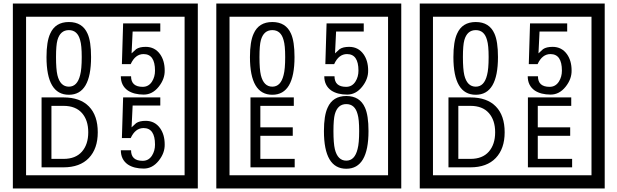

<svg xmlns="http://www.w3.org/2000/svg" viewBox="-20 -980 3505 1090"><path d="M1103 90H53V-960H1103ZM1028 15V-885H128V15ZM497 -656Q497 -442 371 -442Q244 -442 244 -656Q244 -744 265 -789Q294 -855 371 -855Q448 -855 477 -789Q497 -745 497 -656ZM444 -656Q444 -723 435 -752Q420 -809 371 -809Q322 -809 306 -752Q298 -723 298 -656Q298 -587 306 -553Q322 -488 371 -488Q419 -488 435 -554Q444 -587 444 -656ZM915 -580Q916 -531 880.5 -487Q845 -443 796 -443Q741 -443 706 -466Q666 -494 666 -547H724Q724 -487 790 -487Q824 -487 843 -517Q860 -544 860 -579Q860 -673 795 -673Q748 -673 722 -616H672L679 -847H890V-801H733L727 -677Q740 -689 753 -701Q772 -714 807 -714Q859 -714 889 -672Q915 -635 915 -580ZM535 -229Q535 -136 484.5 -83Q434 -30 340 -30H216V-427H340Q435 -427 485 -375.5Q535 -324 535 -229ZM481 -229Q481 -298 445 -338.5Q409 -379 341 -379H272V-78H341Q409 -78 445 -119Q481 -160 481 -229ZM915 -160Q916 -111 880.5 -67Q845 -23 796 -23Q741 -23 706 -46Q666 -74 666 -127H724Q724 -67 790 -67Q824 -67 843 -97Q860 -124 860 -159Q860 -253 795 -253Q748 -253 722 -196H672L679 -427H890V-381H733L727 -257Q740 -269 753 -281Q772 -294 807 -294Q859 -294 889 -252Q915 -215 915 -160Z M2258 90H1208V-960H2258ZM2183 15V-885H1283V15ZM1652 -656Q1652 -442 1526 -442Q1399 -442 1399 -656Q1399 -744 1420 -789Q1449 -855 1526 -855Q1603 -855 1632 -789Q1652 -745 1652 -656ZM1599 -656Q1599 -723 1590 -752Q1575 -809 1526 -809Q1477 -809 1461 -752Q1453 -723 1453 -656Q1453 -587 1461 -553Q1477 -488 1526 -488Q1574 -488 1590 -554Q1599 -587 1599 -656ZM2070 -580Q2071 -531 2035.5 -487Q2000 -443 1951 -443Q1896 -443 1861 -466Q1821 -494 1821 -547H1879Q1879 -487 1945 -487Q1979 -487 1998 -517Q2015 -544 2015 -579Q2015 -673 1950 -673Q1903 -673 1877 -616H1827L1834 -847H2045V-801H1888L1882 -677Q1895 -689 1908 -701Q1927 -714 1962 -714Q2014 -714 2044 -672Q2070 -635 2070 -580ZM1653 -30H1402V-427H1648V-379H1458V-257H1642V-209H1458V-78H1653ZM2072 -236Q2072 -22 1946 -22Q1819 -22 1819 -236Q1819 -324 1840 -369Q1869 -435 1946 -435Q2023 -435 2052 -369Q2072 -325 2072 -236ZM2019 -236Q2019 -303 2010 -332Q1995 -389 1946 -389Q1897 -389 1881 -332Q1873 -303 1873 -236Q1873 -167 1881 -133Q1897 -68 1946 -68Q1994 -68 2010 -134Q2019 -167 2019 -236Z M3413 90H2363V-960H3413ZM3338 15V-885H2438V15ZM2807 -656Q2807 -442 2681 -442Q2554 -442 2554 -656Q2554 -744 2575 -789Q2604 -855 2681 -855Q2758 -855 2787 -789Q2807 -745 2807 -656ZM2754 -656Q2754 -723 2745 -752Q2730 -809 2681 -809Q2632 -809 2616 -752Q2608 -723 2608 -656Q2608 -587 2616 -553Q2632 -488 2681 -488Q2729 -488 2745 -554Q2754 -587 2754 -656ZM3225 -580Q3226 -531 3190.5 -487Q3155 -443 3106 -443Q3051 -443 3016 -466Q2976 -494 2976 -547H3034Q3034 -487 3100 -487Q3134 -487 3153 -517Q3170 -544 3170 -579Q3170 -673 3105 -673Q3058 -673 3032 -616H2982L2989 -847H3200V-801H3043L3037 -677Q3050 -689 3063 -701Q3082 -714 3117 -714Q3169 -714 3199 -672Q3225 -635 3225 -580ZM2845 -229Q2845 -136 2794.5 -83Q2744 -30 2650 -30H2526V-427H2650Q2745 -427 2795 -375.5Q2845 -324 2845 -229ZM2791 -229Q2791 -298 2755 -338.5Q2719 -379 2651 -379H2582V-78H2651Q2719 -78 2755 -119Q2791 -160 2791 -229ZM3228 -30H2977V-427H3223V-379H3033V-257H3217V-209H3033V-78H3228Z"/></svg>

Font: Unicode BMP Fallback SIL
Style: Regular
Weight: 400
Foundry: NRSI, SIL International
Version: Version 5.1 Based on Unicode 5.1